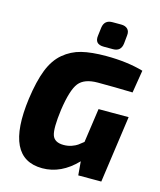

<svg xmlns="http://www.w3.org/2000/svg" viewBox="-132 -995 921 1103"><g transform="rotate(15 329.0 -443.5)"><path d="M441 -752H386Q330 -752 338 -806L344 -855Q351 -901 398 -901H450Q475 -901 488.5 -887.5Q502 -874 499 -849L494 -799Q488 -752 441 -752ZM450 -398H629L573 0H436L429 -82Q337 14 225 14Q-1 14 48 -352Q63 -460 90 -528.5Q117 -597 163.5 -636Q210 -675 268.5 -689.5Q327 -704 414 -704Q539 -704 636 -676L614 -541Q508 -544 407 -544Q327 -544 294 -502.5Q261 -461 243 -338Q228 -225 241 -186Q254 -147 309 -147Q335 -147 357 -155Q379 -163 390 -171Q401 -179 421 -195Z"/></g></svg>

Font: Exo 2.0 Extra Bold
Style: Italic
Weight: 800
Italic angle: -8°
Designer: Natanael Gama
Version: Version 1.001;PS 001.001;hotconv 1.0.70;makeotf.lib2.5.58329